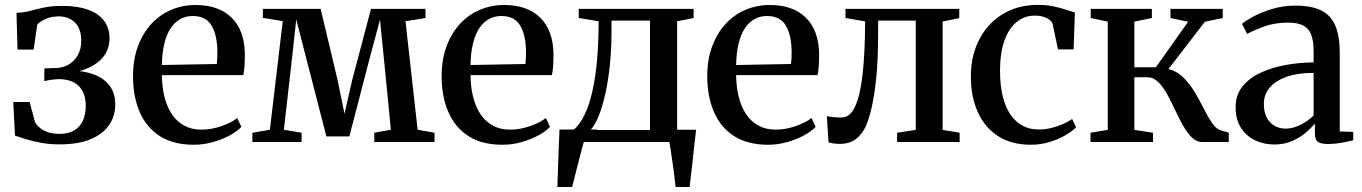

<svg xmlns="http://www.w3.org/2000/svg" viewBox="-20 -568 5450 768"><path d="M217.5 9.5Q178 9.5 144.2 3.2Q110.5 -3 84.2 -11.2Q58 -19.5 40 -25.5L33 -160H98.5L120.5 -78Q130.5 -60.5 155.2 -46.5Q180 -32.5 218 -32.5Q253.5 -32.5 277 -46.5Q300.5 -60.5 311.8 -85.8Q323 -111 323 -144.5Q323 -195.5 295.5 -223.5Q268 -251.5 214 -251.5Q206.5 -251.5 195.2 -250.2Q184 -249 173.2 -247Q162.5 -245 157 -243.5L157.5 -294.5L205 -296Q232.5 -296.5 255.2 -310Q278 -323.5 291.5 -348Q305 -372.5 305 -406Q305 -437.5 293.8 -458.8Q282.5 -480 262.2 -491.2Q242 -502.5 215.5 -502.5Q187 -502.5 163.2 -492.5Q139.5 -482.5 129 -469.5L114.5 -369.5H50L46 -517Q68 -517 87.2 -521.2Q106.5 -525.5 126.5 -531Q146.5 -536.5 171 -540.5Q195.5 -544.5 228.5 -544.5Q290.5 -544.5 332.8 -529Q375 -513.5 396.5 -484.5Q418 -455.5 418 -415Q418 -375.5 397.2 -346.2Q376.5 -317 339.5 -299Q302.5 -281 254 -275L262 -285.5Q315 -285.5 355.5 -270.2Q396 -255 418.5 -225.2Q441 -195.5 441 -150Q441 -104 416.5 -68Q392 -32 342.5 -11.2Q293 9.5 217.5 9.5Z M755 11Q674 11 620 -23.2Q566 -57.5 539 -119.5Q512 -181.5 512 -263.5Q512 -329.5 531.5 -382.2Q551 -435 585 -472Q619 -509 664.5 -528.5Q710 -548 762 -548Q854 -548 905.5 -498.2Q957 -448.5 959.5 -355Q959.5 -324.5 958 -303.5Q956.5 -282.5 953 -267.5H627.5Q628 -220 638 -180.2Q648 -140.5 667.5 -111.2Q687 -82 716.5 -65.8Q746 -49.5 786 -49.5Q826 -49.5 866.5 -63.8Q907 -78 929 -96L945.5 -60.5Q928.5 -42.5 898.5 -26.2Q868.5 -10 831.2 0.5Q794 11 755 11ZM627.5 -308 847 -312Q848.5 -322.5 849 -334.8Q849.5 -347 849.5 -358Q849.5 -425 827 -464.5Q804.5 -504 751 -504Q723.5 -504 701.2 -491.8Q679 -479.5 662.8 -455.2Q646.5 -431 637.5 -394.2Q628.5 -357.5 627.5 -308Z M989.5 0V-37L1059.5 -49L1111 -483.5L1031.5 -496.5V-532.5H1262.5L1330.5 -247L1358 -113L1388.5 -247L1464 -532.5H1682V-496L1602 -483L1650.5 -49L1718 -37V0H1477V-37L1543.5 -49L1516 -329.5L1500 -489.5L1457.5 -330.5L1377.5 -22.5H1285.5L1206 -331L1165 -490L1147.5 -330.5L1115.5 -49L1186.5 -37V0Z M1989.5 11Q1908.5 11 1854.5 -23.2Q1800.5 -57.5 1773.5 -119.5Q1746.5 -181.5 1746.5 -263.5Q1746.5 -329.5 1766 -382.2Q1785.5 -435 1819.5 -472Q1853.5 -509 1899 -528.5Q1944.5 -548 1996.5 -548Q2088.5 -548 2140 -498.2Q2191.5 -448.5 2194 -355Q2194 -324.5 2192.5 -303.5Q2191 -282.5 2187.5 -267.5H1862Q1862.5 -220 1872.5 -180.2Q1882.5 -140.5 1902 -111.2Q1921.5 -82 1951 -65.8Q1980.5 -49.5 2020.5 -49.5Q2060.5 -49.5 2101 -63.8Q2141.5 -78 2163.5 -96L2180 -60.5Q2163 -42.5 2133 -26.2Q2103 -10 2065.8 0.5Q2028.5 11 1989.5 11ZM1862 -308 2081.5 -312Q2083 -322.5 2083.5 -334.8Q2084 -347 2084 -358Q2084 -425 2061.5 -464.5Q2039 -504 1985.5 -504Q1958 -504 1935.8 -491.8Q1913.5 -479.5 1897.2 -455.2Q1881 -431 1872 -394.2Q1863 -357.5 1862 -308Z M2257.5 0V-45.5L2273 -47.5Q2298.5 -68.5 2317.5 -107.2Q2336.5 -146 2349.2 -201.5Q2362 -257 2368.2 -327.8Q2374.5 -398.5 2374.5 -483L2295 -496V-532.5H2754.5V-496L2688.5 -483V0ZM2342 -48H2580V-485.5H2426V-442Q2426 -371.5 2419.5 -308.5Q2413 -245.5 2401.5 -193.5Q2390 -141.5 2374.8 -104.2Q2359.5 -67 2342 -48ZM2209.5 180Q2211 145.5 2212 107.2Q2213 69 2214.8 29Q2216.5 -11 2218 -50H2369.5L2316.5 -4.5Q2312 10.5 2305.5 35.2Q2299 60 2291.8 88Q2284.5 116 2278.5 140.5Q2272.5 165 2268.5 180ZM2682.5 180Q2680.5 159.5 2677.2 134.8Q2674 110 2670.5 84.8Q2667 59.5 2663.5 37.2Q2660 15 2657.5 -1L2621 -49H2764.5Q2762 -29.5 2759.5 -6.2Q2757 17 2754.2 41.8Q2751.5 66.5 2748.8 91.2Q2746 116 2743.2 138.8Q2740.5 161.5 2738.5 180Z M3052 11Q2971 11 2917 -23.2Q2863 -57.5 2836 -119.5Q2809 -181.5 2809 -263.5Q2809 -329.5 2828.5 -382.2Q2848 -435 2882 -472Q2916 -509 2961.5 -528.5Q3007 -548 3059 -548Q3151 -548 3202.5 -498.2Q3254 -448.5 3256.5 -355Q3256.5 -324.5 3255 -303.5Q3253.5 -282.5 3250 -267.5H2924.5Q2925 -220 2935 -180.2Q2945 -140.5 2964.5 -111.2Q2984 -82 3013.5 -65.8Q3043 -49.5 3083 -49.5Q3123 -49.5 3163.5 -63.8Q3204 -78 3226 -96L3242.5 -60.5Q3225.5 -42.5 3195.5 -26.2Q3165.5 -10 3128.2 0.5Q3091 11 3052 11ZM2924.5 -308 3144 -312Q3145.5 -322.5 3146 -334.8Q3146.5 -347 3146.5 -358Q3146.5 -425 3124 -464.5Q3101.5 -504 3048 -504Q3020.5 -504 2998.2 -491.8Q2976 -479.5 2959.8 -455.2Q2943.5 -431 2934.5 -394.2Q2925.5 -357.5 2924.5 -308Z M3338 7.5Q3323.5 7.5 3312.2 5.5Q3301 3.5 3294 1L3287.5 -103.5Q3297.5 -101 3313.8 -99.5Q3330 -98 3346.5 -98Q3379.5 -98 3400 -141Q3420.5 -184 3430.2 -269.5Q3440 -355 3440.5 -482.5L3362 -496V-532.5H3817V-495.5L3750.5 -482V-48.5L3818.5 -37V0H3568.5V-37L3643 -48.5V-485.5H3492.5V-434.5Q3492.5 -329 3484.8 -254.8Q3477 -180.5 3465.5 -133.2Q3454 -86 3442.5 -61.5Q3427.5 -30 3402.8 -11.2Q3378 7.5 3338 7.5Z M4104 11Q4025 11 3971.5 -24Q3918 -59 3890.8 -120.5Q3863.5 -182 3863.5 -260.5Q3863 -321.5 3881.5 -373.8Q3900 -426 3935 -465.2Q3970 -504.5 4019.8 -526.5Q4069.5 -548.5 4133 -548.5Q4167.5 -548.5 4195.8 -542.2Q4224 -536 4245.2 -528.8Q4266.5 -521.5 4279.5 -518L4274.5 -370.5H4212L4190.5 -472Q4188.5 -480.5 4179 -488.2Q4169.5 -496 4154 -500.8Q4138.5 -505.5 4118 -505.5Q4079 -505.5 4047.8 -481Q4016.5 -456.5 3998.5 -407.8Q3980.5 -359 3980 -286Q3980 -227.5 3990.8 -183.2Q4001.5 -139 4022 -109.5Q4042.5 -80 4070.8 -65Q4099 -50 4133.5 -50Q4160.5 -50 4186 -56.2Q4211.5 -62.5 4232.8 -72.2Q4254 -82 4268.5 -92L4284.5 -59Q4268.5 -42.5 4240.2 -26.2Q4212 -10 4176.8 0.5Q4141.5 11 4104 11Z M4342 0V-37L4411 -48.5V-481.5L4343 -496V-532.5H4587.5V-496L4517.5 -481.5V-299H4603.5L4732.5 -481L4662 -496V-532.5H4871V-496L4799.5 -481L4654 -292Q4689 -282.5 4714.5 -257Q4740 -231.5 4759.5 -198.5Q4779 -165.5 4795.5 -132.8Q4812 -100 4828 -76.5Q4844 -53 4863 -46.5L4895 -37.5V0H4789Q4765.5 0 4746.8 -18.8Q4728 -37.5 4711.5 -67Q4695 -96.5 4679.8 -129.5Q4664.5 -162.5 4648 -192Q4631.5 -221.5 4612.5 -240.2Q4593.5 -259 4570 -259H4517.5V-48.5L4592 -37V0Z M5077 10Q5036.5 10 5001 -6.5Q4965.5 -23 4944 -56.2Q4922.5 -89.5 4922.5 -139.5Q4922.5 -188 4949.8 -222Q4977 -256 5022.2 -277Q5067.5 -298 5122.8 -308Q5178 -318 5234.5 -318.5V-361.5Q5234.5 -401 5225.8 -426.8Q5217 -452.5 5194.8 -465Q5172.5 -477.5 5132 -477.5Q5078 -477.5 5036.2 -462Q4994.5 -446.5 4968.5 -432.5L4948 -472.5Q4961.5 -484.5 4993.2 -501.8Q5025 -519 5068.8 -532.2Q5112.5 -545.5 5162.5 -545.5Q5226.5 -545.5 5265.5 -525.8Q5304.5 -506 5321.8 -464.2Q5339 -422.5 5339 -358V-42L5393 -40.5V-7Q5382 -4 5365.2 -0.5Q5348.5 3 5329.2 5.5Q5310 8 5292 8Q5265 8 5252.2 -0.2Q5239.5 -8.5 5239.5 -36.5V-74.5Q5228.5 -59.5 5205.8 -39.5Q5183 -19.5 5150.5 -4.8Q5118 10 5077 10ZM5122.5 -53.5Q5151 -53.5 5181 -68.2Q5211 -83 5234.5 -106V-276.5Q5170.5 -276.5 5126.2 -260.8Q5082 -245 5058.8 -217.5Q5035.5 -190 5035.5 -153Q5035.5 -120 5047 -98Q5058.5 -76 5078.2 -64.8Q5098 -53.5 5122.5 -53.5Z"/></svg>

Font: Merriweather 72pt Medium
Style: Regular
Weight: 500
Version: Version 2.100